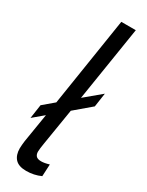

<svg xmlns="http://www.w3.org/2000/svg" viewBox="-200 -773 622 815"><g transform="rotate(30 111.0 -365.0)"><path d="M0 -194 10 -262 62 -306 130 -740H201L143 -375L222 -441L212 -373L133 -306L104 -128Q102 -115 100.5 -104.5Q99 -94 99 -86Q99 -73 106 -65Q113 -57 131 -57Q147 -57 170 -64L167 -5Q134 10 96 10Q59 10 42 -8.5Q25 -27 25 -60Q25 -68 26 -77.5Q27 -87 28 -96L51 -237Z"/></g></svg>

Font: Georama SemiCondensed
Style: Italic
Weight: 400
Width: 4
Italic angle: -9°
Designer: Jean-Baptiste Levee
Foundry: Production Type
Version: Version 1.000